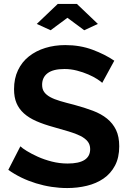

<svg xmlns="http://www.w3.org/2000/svg" viewBox="-20 -943 653 971"><path d="M166 -822 272 -923H369L475 -822L406 -790L321 -853L236 -790ZM497 -524Q490 -531 471.5 -543Q453 -555 426.5 -566.5Q400 -578 369 -586Q338 -594 306 -594Q249 -594 221 -573Q193 -552 193 -514Q193 -492 203.5 -477.5Q214 -463 234 -452Q254 -441 284.5 -432Q315 -423 355 -413Q407 -399 449.5 -383Q492 -367 521.5 -343Q551 -319 567 -285.5Q583 -252 583 -203Q583 -146 561.5 -105.5Q540 -65 503.5 -40Q467 -15 419.5 -3.5Q372 8 320 8Q240 8 162 -16Q84 -40 22 -84L83 -203Q92 -194 115.5 -179.5Q139 -165 171 -150.5Q203 -136 242 -126Q281 -116 322 -116Q436 -116 436 -189Q436 -212 423 -228Q410 -244 386 -256Q362 -268 328 -278Q294 -288 252 -300Q201 -314 163.5 -330.5Q126 -347 101 -369.5Q76 -392 63.5 -421.5Q51 -451 51 -492Q51 -546 71 -588Q91 -630 126.5 -658Q162 -686 209 -700.5Q256 -715 310 -715Q385 -715 448 -691.5Q511 -668 558 -636Z"/></svg>

Font: IngvarSans
Style: Bold
Weight: 700
Version: Version 3.000